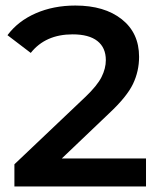

<svg xmlns="http://www.w3.org/2000/svg" viewBox="-20 -673 575 693"><path d="M507 -101V0H32V-80L288 -323Q331 -364 346.5 -395Q362 -426 362 -456Q362 -501 331.5 -525Q301 -549 242 -549Q144 -549 91 -482L7 -546Q45 -597 109 -625Q173 -653 252 -653Q357 -653 419.5 -603.5Q482 -554 482 -468Q482 -416 460 -370Q438 -324 375 -265L203 -101Z"/></svg>

Font: Montserrat Ace
Style: Bold
Weight: 600
Designer: Julieta Ulanovsky
Foundry: Julieta Ulanovsky
Version: Version 1